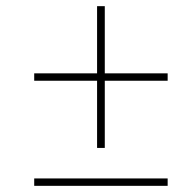

<svg xmlns="http://www.w3.org/2000/svg" viewBox="-20 -603 576 623"><path d="M320 -365H524V-341H320V-123H295V-341H91V-365H295V-583H320ZM91 0V-24H524V0Z"/></svg>

Font: Noto Sans Disp Thin
Style: Italic
Weight: 100
Italic angle: -12°
Designer: Monotype Design Team
Foundry: Monotype Imaging Inc.
Version: Version 2.000;GOOG;noto-source:20170915:90ef993387c0